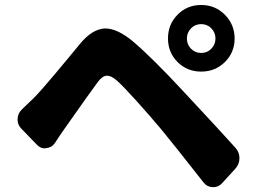

<svg xmlns="http://www.w3.org/2000/svg" viewBox="-20 -774 1040 774"><path d="M750 -659.7Q733.4 -642.6 733.4 -618.7Q733.4 -594.7 750 -577.6Q766.6 -560.5 791 -560.5Q815.4 -560.5 832 -577.6Q848.6 -594.7 848.6 -618.7Q848.6 -642.6 832 -659.7Q815.4 -676.8 791 -676.8Q766.6 -676.8 750 -659.7ZM695.8 -523.9Q657.2 -562.5 657.2 -619.1Q657.2 -675.8 695.8 -714.8Q734.4 -753.9 791 -753.9Q847.7 -753.9 886.7 -714.4Q925.8 -674.8 925.8 -618.7Q925.8 -562.5 886.7 -523.9Q847.7 -485.4 791 -485.4Q734.4 -485.4 695.8 -523.9ZM201.2 -197.3Q188.5 -178.7 166 -176.8Q164.1 -175.8 161.1 -175.8Q142.6 -175.8 128.9 -190.4L66.4 -254.9Q50.8 -270.5 50.8 -292Q50.8 -316.4 69.3 -334Q86.9 -350.6 115.2 -377.9Q130.9 -393.6 154.8 -420.9Q178.7 -448.2 197.8 -471.2Q216.8 -494.1 252 -536.1Q287.1 -578.1 303.7 -598.6Q351.6 -656.2 401.4 -659.2Q403.3 -659.2 405.3 -659.2Q453.1 -659.2 515.6 -607.4Q594.7 -540 718.8 -406.2Q879.9 -233.4 928.7 -178.7Q945.3 -160.2 945.3 -136.7Q945.3 -111.3 927.7 -92.8L875 -35.2Q860.4 -19.5 839.8 -19.5Q837.9 -19.5 836.9 -19.5Q814.5 -20.5 800.8 -38.1Q676.8 -196.3 628.9 -253.9Q583 -308.6 529.3 -368.2Q475.6 -427.7 451.2 -449.2Q428.7 -468.8 412.1 -468.8Q411.1 -468.8 411.1 -468.8Q393.6 -468.8 375 -444.3Q345.7 -405.3 237.3 -251Q220.7 -227.5 201.2 -197.3Z"/></svg>

Font: Gen Jyuu Gothic Heavy
Style: Bold
Weight: 900
Designer: [Source Han Sans]
Ryoko NISHIZUKA  (kana & ideographs); Paul D. Hunt (Latin, Greek & Cyrillic); Wenlong ZHANG  (bopomofo
Version: Version 1.002.20150607